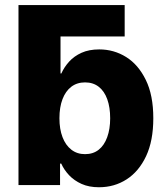

<svg xmlns="http://www.w3.org/2000/svg" viewBox="-20 -748 673 776"><path d="M140.1 -600.6 54.7 -727.5H483.9V-600.6ZM379.9 8.8Q339.8 8.8 309.8 -4.6Q279.8 -18.1 259.3 -39.8Q238.8 -61.5 227.5 -86.9H222.7V0H54.7V-727.5H224.6V-451.2H228Q239.3 -476.6 259.3 -498.8Q279.3 -521 309.6 -534.7Q339.8 -548.3 381.3 -548.3Q440.4 -548.3 489.7 -517.6Q539.1 -486.8 569.3 -425Q599.6 -363.3 599.6 -270Q599.6 -179.2 570.6 -117.2Q541.5 -55.2 491.9 -23.2Q442.4 8.8 379.9 8.8ZM323.7 -125Q356.4 -125 378.9 -142.8Q401.4 -160.6 413.3 -193.6Q425.3 -226.6 425.3 -270Q425.3 -314 413.6 -346.7Q401.9 -379.4 379.2 -397.2Q356.4 -415 323.7 -415Q291.5 -415 268.3 -397.5Q245.1 -379.9 232.7 -347.4Q220.2 -314.9 220.2 -270Q220.2 -226.1 232.7 -193.6Q245.1 -161.1 268.3 -143.1Q291.5 -125 323.7 -125Z"/></svg>

Font: Inter 17pt ExtraBold
Style: Regular
Weight: 800
Version: Version 4.001;git-66647c0bb